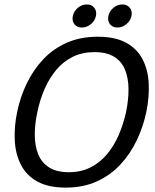

<svg xmlns="http://www.w3.org/2000/svg" viewBox="-20 -843 707 873"><path d="M278.7 10Q199.2 10 149.2 -18Q99.3 -46 74.8 -94.5Q50.2 -143 47.1 -205Q44 -267 58 -334Q72 -402 101.6 -463.5Q131.2 -525 176.2 -573Q221.3 -621 283.2 -648.5Q345.2 -676 424.7 -676Q504.2 -676 554 -648.5Q603.8 -621 628.5 -573Q653.2 -525 656.2 -463.5Q659.3 -402 645.3 -334Q631.3 -267 601.8 -205Q572.2 -143 527 -94.5Q481.8 -46 420 -18Q358.2 10 278.7 10ZM292.8 -60Q348.3 -60 391.4 -81.8Q434.5 -103.5 466.4 -141.6Q498.3 -179.7 519.8 -229.2Q541.2 -278.7 553.3 -334Q564.7 -389.5 564.3 -438.5Q564 -487.5 548.7 -525.5Q533.3 -563.5 499.2 -584.8Q465 -606 409.5 -606Q354 -606 310.9 -584.8Q267.8 -563.5 236 -525.5Q204.2 -487.5 182.8 -438.5Q161.3 -389.5 150 -334Q137.8 -278.7 138.2 -229.2Q138.5 -179.7 153.8 -141.6Q169 -103.5 203.2 -81.8Q237.3 -60 292.8 -60ZM352.2 -717.8Q330.2 -717.8 318.3 -733.1Q306.5 -748.3 311.2 -770.3Q315.9 -792.5 334.1 -807.7Q352.3 -822.8 374.4 -822.8Q396.5 -822.8 408.6 -807.7Q420.8 -792.5 416.2 -770.3Q411.5 -748.3 392.9 -733.1Q374.3 -717.8 352.2 -717.8ZM513.9 -717.8Q491.8 -717.8 480 -733.1Q468.2 -748.3 472.8 -770.3Q477.5 -792.5 495.8 -807.7Q514 -822.8 536.1 -822.8Q558.1 -822.8 570.3 -807.7Q582.5 -792.5 577.8 -770.3Q573.2 -748.3 554.6 -733.1Q536 -717.8 513.9 -717.8Z"/></svg>

Font: Epunda Sans Light
Style: Italic
Weight: 300
Italic angle: -12.0243°
Designer: Simon Atzbach
Foundry: typofactur
Version: Version 2.204